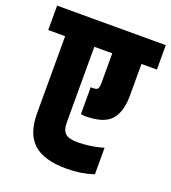

<svg xmlns="http://www.w3.org/2000/svg" viewBox="-166 -765 772 865"><g transform="rotate(20 220.5 -333.0)"><path d="M380 -142V-15Q320 5 251 5Q141 5 91 -41Q41 -87 41 -184V-554H-40V-671H481V-554H407V-404Q407 -323 372 -284.5Q337 -246 248 -246Q242 -246 228 -248V-377H237Q256 -377 261.5 -383.5Q267 -390 267 -413V-554H181V-189Q181 -155 197.5 -139.5Q214 -124 256 -124Q318 -124 380 -142Z"/></g></svg>

Font: Khand Black
Style: Regular
Weight: 900
Designer: Sanchit Sawaria and Jyotish Sonowal (Devanagari), Satya Rajpurohit (Latin)
Foundry: Indian Type Foundry
Version: Version 2.000;PS 1.0;hotconv 1.0.79;makeotf.lib2.5.61930